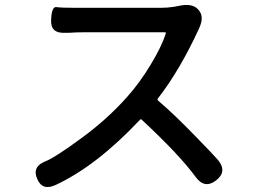

<svg xmlns="http://www.w3.org/2000/svg" viewBox="-20 -743 1040 785"><path d="M863 -5Q817 30 781 -18Q715 -109 559 -254Q555 -257 552 -253Q375 -65 208 13Q153 39 132 -12Q110 -62 167 -84Q204 -98 318 -182Q420 -257 500 -347Q551 -404 596 -478.5Q641 -553 658 -606Q659 -611 654 -611H321Q292 -611 263 -609H248Q186 -605 189 -661Q191 -717 210.5 -714Q230 -711 292 -711H636Q663 -711 690 -715L722 -721Q771 -729 793 -701Q816 -674 794 -627Q716 -457 626 -341Q622 -336 626 -332Q694 -274 780 -185Q857 -106 872 -88Q910 -41 863 -5Z"/></svg>

Font: Resource Han Rounded JP Medium
Style: Regular
Weight: 500
Designer: Cyano Hao (round all glyphs); Ryoko NISHIZUKA 西塚涼子 (kana, bopomofo & ideographs); Paul D. Hunt (Latin, Greek & Cyrillic)
Foundry: Cyano Hao
Version: 0.990